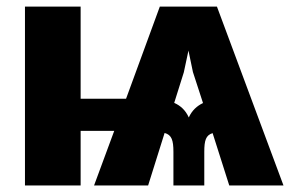

<svg xmlns="http://www.w3.org/2000/svg" viewBox="-20 -566 896 586"><path d="M679.7 0H845.2L642.1 -545.9H467.8L364.7 -264.6H226.1V-545.9H56.2V0H226.1V-166.5H328.6L267.1 0H432.1L482.4 -160.2C503.9 -154.3 509.3 -138.2 509.3 -102.5V0H603.5V-102.5C603.5 -137.7 608.4 -153.3 628.9 -159.7ZM511.7 -252 541 -345.2 555.2 -411.6 568.8 -346.2 599.6 -251.5C581.1 -242.7 565.9 -229 556.2 -207.5C546.4 -229.5 530.8 -243.7 511.7 -252Z"/></svg>

Font: Inter ExtraBold
Style: Regular
Weight: 800
Designer: Rasmus Andersson
Foundry: rsms
Version: Version 4.001;git-9221beed3